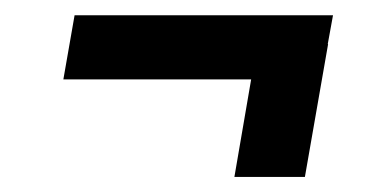

<svg xmlns="http://www.w3.org/2000/svg" viewBox="-20 -413 508 250"><path d="M413.6 -393.1 398.4 -309.6H62.5L77.1 -393.1ZM407.2 -355.5 377 -182.6H285.2L314.9 -355.5Z"/></svg>

Font: Roboto Condensed Black
Style: Italic
Weight: 900
Italic angle: -12°
Designer: Christian Robertson
Foundry: Google
Version: Version 3.008; 2023